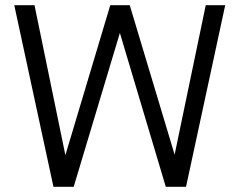

<svg xmlns="http://www.w3.org/2000/svg" viewBox="-20 -720 922 740"><path d="M186 0 35 -700H113L232 -122L405 -700H480L653 -124L773 -700H848L697 0H619L442 -593L264 0Z"/></svg>

Font: Red Hat Display Variable
Style: Regular
Weight: 400
Designer: Pentagram, MCKL
Foundry: Pentagram, MCKL
Version: Version 1.021